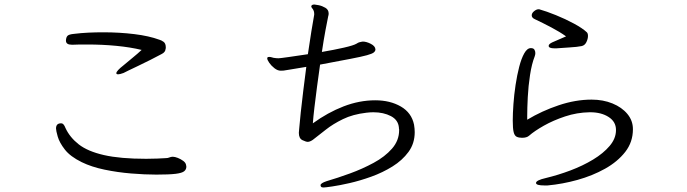

<svg xmlns="http://www.w3.org/2000/svg" viewBox="-20 -788 3040 850"><path d="M298 -590Q272 -590 272 -608V-610Q273 -624 279.5 -630Q286 -636 307 -638Q339 -642 371.5 -643.5Q404 -645 437 -645Q509 -645 574.5 -637Q640 -629 686 -612Q694 -610 704 -603Q714 -596 714 -578Q714 -573 713 -571Q712 -557 696 -549Q674 -537 646 -523Q618 -509 592 -496.5Q566 -484 548 -475.5Q530 -467 527 -465Q511 -459 503 -459Q495 -459 495 -464Q495 -474 527 -499Q547 -516 568.5 -533.5Q590 -551 607 -567Q557 -579 495.5 -585Q434 -591 366 -591Q350 -591 334.5 -591Q319 -591 303 -590ZM746 -94Q754 -94 767 -89Q780 -84 791.5 -75.5Q803 -67 804 -56Q804 -55 804.5 -53.5Q805 -52 805 -50Q805 -38 795.5 -30Q786 -22 757.5 -18.5Q729 -15 672 -15Q621 -15 560.5 -20Q500 -25 442.5 -37Q385 -49 342 -70Q291 -95 267 -126Q243 -157 235.5 -183.5Q228 -210 228 -219Q228 -241 248 -242H252Q262 -242 270 -221Q289 -180 328.5 -149Q368 -118 440 -101.5Q512 -85 627 -85Q654 -85 676.5 -86Q699 -87 715 -88Q723 -88 730 -91Q737 -94 744 -94Z M1642 -569Q1642 -562 1635 -556Q1628 -550 1604.5 -543.5Q1581 -537 1531.5 -527.5Q1482 -518 1397 -502Q1390 -453 1383.5 -404Q1377 -355 1372 -312.5Q1367 -270 1365 -242Q1431 -290 1501 -317Q1571 -344 1641 -344Q1707 -344 1754.5 -316.5Q1802 -289 1813 -236Q1816 -218 1816 -203Q1816 -153 1788.5 -115.5Q1761 -78 1717.5 -51Q1674 -24 1624 -6Q1574 12 1528 22.5Q1482 33 1450.5 37.5Q1419 42 1413 42Q1401 42 1400 36Q1400 36 1400 35L1399 33Q1399 33 1399 32Q1399 23 1426 14Q1474 0 1529 -20Q1584 -40 1634 -67Q1684 -94 1715.5 -130Q1747 -166 1747 -212Q1747 -214 1747 -215L1746 -220Q1746 -222 1746 -223Q1743 -257 1710.5 -274Q1678 -291 1633 -291Q1626 -291 1618 -290.5Q1610 -290 1602 -289Q1542 -282 1498 -260.5Q1454 -239 1422.5 -214Q1391 -189 1365 -169Q1352 -160 1342 -160Q1335 -160 1319 -167.5Q1303 -175 1303 -200Q1303 -206 1304 -212Q1305 -218 1305 -223Q1307 -248 1311.5 -290.5Q1316 -333 1322.5 -385.5Q1329 -438 1336 -492Q1285 -484 1263.5 -480Q1242 -476 1235.5 -475.5Q1229 -475 1223 -475Q1209 -475 1195 -486Q1181 -497 1172 -510Q1163 -523 1163 -530Q1163 -532 1164.5 -534Q1166 -536 1172 -536Q1177 -536 1182 -534.5Q1187 -533 1191 -532Q1198 -531 1203 -530.5Q1208 -530 1213 -530Q1219 -530 1258 -535.5Q1297 -541 1343 -548Q1351 -603 1358.5 -649.5Q1366 -696 1371 -723V-727Q1371 -736 1368 -742Q1366 -747 1362 -751.5Q1358 -756 1358 -760Q1358 -761 1358.5 -761.5Q1359 -762 1359 -763Q1362 -768 1372 -768Q1376 -768 1391 -765Q1406 -762 1420.5 -753.5Q1435 -745 1435 -728Q1435 -725 1434.5 -722Q1434 -719 1433 -716Q1429 -697 1421 -654.5Q1413 -612 1405 -558Q1458 -567 1502 -577Q1546 -587 1559 -595Q1565 -599 1569.5 -600.5Q1574 -602 1580 -603Q1582 -603 1583.5 -603.5Q1585 -604 1586 -604Q1602 -604 1621.5 -594Q1641 -584 1642 -570Z M2435 -574Q2409 -574 2409 -585Q2409 -593 2425 -600.5Q2441 -608 2486 -627Q2458 -647 2421 -666.5Q2384 -686 2348 -703Q2334 -709 2334 -720Q2334 -730 2344.5 -738.5Q2355 -747 2364 -747H2367Q2399 -738 2441 -721Q2483 -704 2521 -683.5Q2559 -663 2578 -645Q2583 -640 2583 -629Q2583 -616 2576 -601.5Q2569 -587 2555 -584Q2536 -580 2501 -578Q2466 -576 2443 -574ZM2707 -213Q2707 -249 2674.5 -270Q2642 -291 2593 -291H2590Q2534 -290 2481.5 -272.5Q2429 -255 2387.5 -231.5Q2346 -208 2322 -187Q2312 -178 2291 -178Q2277 -178 2267.5 -182.5Q2258 -187 2254 -203Q2250 -219 2250 -254Q2250 -285 2253 -327Q2256 -369 2262.5 -412Q2269 -455 2278.5 -492Q2288 -529 2301 -552Q2314 -575 2330 -575Q2342 -575 2346 -568Q2350 -561 2350 -553Q2350 -546 2347 -538Q2334 -505 2326.5 -456Q2319 -407 2316.5 -358Q2314 -309 2314 -275V-258Q2379 -297 2453.5 -322Q2528 -347 2599 -347Q2650 -347 2691.5 -330Q2733 -313 2757.5 -283.5Q2782 -254 2782 -216Q2782 -159 2748 -115.5Q2714 -72 2658.5 -41Q2603 -10 2536.5 8.5Q2470 27 2404 33H2390Q2353 33 2353 22Q2353 10 2397 0Q2451 -13 2505.5 -33.5Q2560 -54 2605.5 -81.5Q2651 -109 2679 -142Q2707 -175 2707 -212Z"/></svg>

Font: Klee One SemiBold
Style: Regular
Weight: 600
Designer: Fontworks Inc.
Foundry: Fontworks Inc.
Version: Version 1.00;January 12, 2022;FontCreator 13.0.0.2683 64-bit